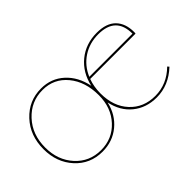

<svg xmlns="http://www.w3.org/2000/svg" viewBox="-60 -651 896 896"><g transform="rotate(-45 387.5 -203.0)"><path d="M720 -65 727 -57Q663 3 584 3Q515 3 467 -36Q419 -75 405 -143Q390 -77 341.5 -37Q293 3 226 3Q145 3 92 -55Q39 -113 39 -200Q39 -290 94.5 -349.5Q150 -409 231 -409Q298 -409 345 -366Q392 -323 406 -252Q422 -324 474 -366.5Q526 -409 599 -409Q662 -409 693.5 -377Q725 -345 725 -288Q725 -281 724 -278H425Q411 -241 411 -196Q411 -111 459 -59Q507 -7 584 -7Q661 -7 720 -65ZM226 -7Q301 -7 350.5 -60.5Q400 -114 400 -196Q400 -285 353 -342Q306 -399 231 -399Q155 -399 102.5 -342.5Q50 -286 50 -200Q50 -117 100 -62Q150 -7 226 -7ZM599 -399Q541 -399 496 -369.5Q451 -340 429 -288H714Q714 -399 599 -399Z"/></g></svg>

Font: EauTest Hairline
Style: Regular
Weight: 250
Designer: Christian Thalmann (Catharsis Fonts)
Version: Version 0.001;PS 000.001;hotconv 1.0.88;makeotf.lib2.5.64775